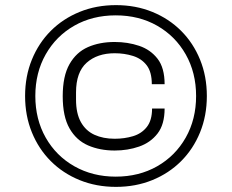

<svg xmlns="http://www.w3.org/2000/svg" viewBox="-20 -718 905 750"><path d="M433 12Q356 12 291 -14.5Q226 -41 178.5 -88.5Q131 -136 104.5 -201Q78 -266 78 -343Q78 -420 104.5 -485Q131 -550 178.5 -597.5Q226 -645 291 -671.5Q356 -698 433 -698Q510 -698 575 -671.5Q640 -645 687.5 -597.5Q735 -550 761.5 -485Q788 -420 788 -343Q788 -266 761.5 -201Q735 -136 687.5 -88.5Q640 -41 575 -14.5Q510 12 433 12ZM428 -130Q370 -130 324 -150Q278 -170 251.5 -216.5Q225 -263 225 -342Q225 -421 251.5 -467.5Q278 -514 323.5 -534Q369 -554 428 -554Q479 -554 523.5 -539Q568 -524 595.5 -488.5Q623 -453 623 -389H573Q573 -437 553 -463Q533 -489 499.5 -499.5Q466 -510 428 -510Q360 -510 318.5 -473Q277 -436 277 -357V-329Q277 -275 296 -241Q315 -207 349 -191.5Q383 -176 428 -176Q466 -176 499.5 -186Q533 -196 553.5 -222Q574 -248 574 -294H623Q623 -232 595.5 -196.5Q568 -161 523.5 -145.5Q479 -130 428 -130ZM432 -28Q523 -28 594 -68.5Q665 -109 705.5 -180.5Q746 -252 746 -343Q746 -434 705.5 -505.5Q665 -577 594 -617.5Q523 -658 432 -658Q341 -658 270 -617.5Q199 -577 158.5 -505.5Q118 -434 118 -343Q118 -252 158.5 -180.5Q199 -109 270.5 -68.5Q342 -28 432 -28Z"/></svg>

Font: Archivo Expanded ExtraLight
Style: Regular
Weight: 250
Width: 7
Designer: Hector Gatti
Foundry: Omnibus-Type
Version: Version 2.001